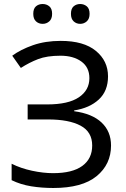

<svg xmlns="http://www.w3.org/2000/svg" viewBox="-20 -928 628 958"><path d="M519 -547Q519 -474 473 -431.5Q427 -389 350 -377V-373Q440 -361 487 -316.5Q534 -272 534 -202Q534 -108 462 -49Q390 10 246 10Q188 10 135.5 1.5Q83 -7 38 -29V-111Q84 -88 140 -76Q196 -64 245 -64Q341 -64 390.5 -100Q440 -136 440 -202Q440 -270 382 -301Q324 -332 220 -332H118V-407H215Q321 -407 373.5 -442.5Q426 -478 426 -538Q426 -592 386 -621Q346 -650 282 -650Q214 -650 170 -633Q126 -616 84 -589L41 -650Q83 -681 144.5 -702.5Q206 -724 283 -724Q398 -724 458.5 -674Q519 -624 519 -547ZM146 -859Q146 -885 159.5 -896.5Q173 -908 193 -908Q212 -908 226 -896.5Q240 -885 240 -859Q240 -834 226 -821.5Q212 -809 193 -809Q173 -809 159.5 -821.5Q146 -834 146 -859ZM334 -859Q334 -885 347.5 -896.5Q361 -908 380 -908Q399 -908 413 -896.5Q427 -885 427 -859Q427 -834 413 -821.5Q399 -809 380 -809Q361 -809 347.5 -821.5Q334 -834 334 -859Z"/></svg>

Font: Noto Sans
Style: Regular
Weight: 400
Designer: Monotype Design Team
Foundry: Monotype Imaging Inc.
Version: Version 1.902